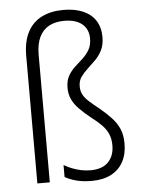

<svg xmlns="http://www.w3.org/2000/svg" viewBox="-54 -808 637 861"><g transform="rotate(-5 264.0 -377.5)"><path d="M428 -629Q428 -594 416 -570Q404 -546 386 -528Q368 -510 350 -493.5Q332 -477 319.5 -459.5Q307 -442 307 -417Q307 -396 315.5 -380Q324 -364 341.5 -348Q359 -332 387 -310Q417 -285 439 -261.5Q461 -238 473 -210.5Q485 -183 485 -144Q485 -97 466.5 -62.5Q448 -28 412 -9Q376 10 325 10Q286 10 256.5 2.5Q227 -5 204 -18V-72Q221 -62 240 -54.5Q259 -47 280 -42.5Q301 -38 322 -38Q376 -38 403 -66Q430 -94 430 -141Q430 -170 420.5 -192Q411 -214 392.5 -233Q374 -252 346 -273Q315 -298 294 -319.5Q273 -341 262.5 -364Q252 -387 252 -415Q252 -447 264 -468.5Q276 -490 294 -506.5Q312 -523 330 -539.5Q348 -556 360 -576.5Q372 -597 372 -627Q372 -669 343.5 -692.5Q315 -716 263 -716Q223 -716 194.5 -700.5Q166 -685 151 -653.5Q136 -622 136 -574V0H80V-575Q80 -638 102 -680.5Q124 -723 165.5 -744Q207 -765 264 -765Q315 -765 352 -749Q389 -733 408.5 -702.5Q428 -672 428 -629Z"/></g></svg>

Font: Noto Sans Thai SemiCondensed Light
Style: Regular
Weight: 300
Width: 4
Designer: Monotype Design Team
Foundry: Monotype Imaging Inc.
Version: Version 2.001